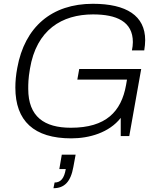

<svg xmlns="http://www.w3.org/2000/svg" viewBox="-20 -718 837 1013"><path d="M356 12C451 12 556 -18 617 -96V0H662L725 -354H398L388 -298H650L645 -269C620 -129 539 -44 354 -44C214 -44 129 -102 129 -249C129 -275 129 -303 138 -355C172 -561 307 -642 471 -642C594 -642 681 -605 681 -496C681 -483 679 -465 676 -452H741C744 -471 746 -489 746 -506C746 -635 647 -698 470 -698C253 -698 110 -576 71 -359C64 -322 61 -288 61 -256C61 -80 159 12 356 12ZM262 275C319 275 353 242 367 163L379 98H306L293 174H327C319 222 301 245 268 245Z"/></svg>

Font: Archivo ExtraLight
Style: Italic
Weight: 200
Italic angle: -10°
Designer: Hector Gatti
Foundry: Omnibus-Type
Version: Version 2.001